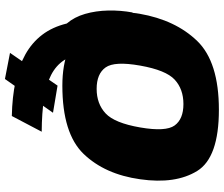

<svg xmlns="http://www.w3.org/2000/svg" viewBox="-82 -776 864 739"><g transform="rotate(-90 349.5 -406.0)"><path d="M297 5Q481 5 561.8 -78.5Q642.5 -162 666.5 -300Q686.5 -412 617.8 -504.8Q549 -597.5 390 -597.5Q206 -597.5 127.2 -515.8Q48.5 -434 29.5 -298Q10 -162 61.5 -78.5Q113 5 297 5ZM319 -131.5Q261 -131.5 236.5 -165.5Q212 -199.5 229 -298Q246 -396.5 283 -431Q320 -465.5 377.5 -465.5Q435.5 -465.5 460 -431Q484.5 -396.5 467 -298Q449.5 -199 413 -165.2Q376.5 -131.5 319 -131.5ZM671.5 -327Q680 -373.5 679 -421Q678 -468.5 666 -510Q654 -551.5 629 -580.5Q615.5 -636 585.5 -675.2Q555.5 -714.5 510.2 -739.8Q465 -765 405.5 -777.8Q346 -790.5 273 -792L212.5 -677Q285 -676.5 339.2 -668.2Q393.5 -660 430.5 -641Q467.5 -622 487.8 -590.8Q508 -559.5 512.5 -513.5Q517 -467.5 505.5 -405ZM390 -616 516 -799 415.5 -818.5 285.5 -633.5Z"/></g></svg>

Font: Anybody UltraCondensed Thin ExtraBold
Style: Italic
Weight: 800
Italic angle: -10°
Version: Version 1.111